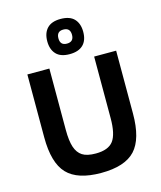

<svg xmlns="http://www.w3.org/2000/svg" viewBox="-137 -1047 976 1161"><g transform="rotate(-15 351.0 -466.5)"><path d="M628.9 -282.2Q628.9 -123.5 564.5 -54.2Q500 15.1 351.1 15.1Q203.6 15.1 138.4 -53.5Q73.2 -122.1 73.2 -282.2V-675.8H210.9V-292Q210.9 -223.1 224.1 -183.6Q237.3 -144 266.1 -125.5Q294.9 -106.9 350.1 -106.9Q428.7 -106.9 460 -148.7Q491.2 -190.4 491.2 -290V-675.8H628.9ZM466.3 -837.9Q466.3 -784.2 437.3 -756.1Q408.2 -728 353 -728Q295.9 -728 268.6 -757.6Q241.2 -787.1 241.2 -837.9Q241.2 -890.1 269.3 -919.2Q297.4 -948.2 353 -948.2Q411.1 -948.2 438.7 -918.7Q466.3 -889.2 466.3 -837.9ZM396 -837.9Q396 -881.8 353 -881.8Q311 -881.8 311 -837.9Q311 -793.9 353 -793.9Q396 -793.9 396 -837.9Z"/></g></svg>

Font: Clear Sans
Style: Bold
Weight: 700
Foundry: Intel Corporation
Version: Version 1.00